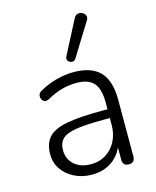

<svg xmlns="http://www.w3.org/2000/svg" viewBox="-115 -841 753 928"><g transform="rotate(-15 261.5 -377.0)"><path d="M296 -554Q289 -543 277 -544Q265 -545 258 -554Q251 -563 257 -576L344 -744Q352 -759 364 -761.5Q376 -764 387 -758Q398 -752 402 -741Q406 -730 397 -717ZM230 8Q182 8 143 -11.5Q104 -31 81.5 -64Q59 -97 59 -138Q59 -192 86 -222.5Q113 -253 177 -265.5Q241 -278 352 -278H383V-314Q383 -380 356.5 -410Q330 -440 271 -440Q234 -440 198 -430.5Q162 -421 123 -399Q104 -389 93 -399Q82 -409 83 -424.5Q84 -440 100 -448Q141 -471 185 -482.5Q229 -494 270 -494Q359 -494 402 -449.5Q445 -405 445 -310V-26Q445 6 415 6Q384 6 384 -26V-87Q364 -42 324 -17Q284 8 230 8ZM383 -234H353Q264 -234 214 -226Q164 -218 144 -198Q124 -178 124 -142Q124 -98 155 -70Q186 -42 239 -42Q281 -42 313.5 -62.5Q346 -83 364.5 -119Q383 -155 383 -200Z"/></g></svg>

Font: Chiron GoRound TC L
Style: Regular
Weight: 300
Designer: Ryoko NISHIZUKA 西塚涼子 (kana, bopomofo & ideographs); Paul D. Hunt (Latin, Greek & Cyrillic); Sandoll Communications 산돌커뮤니
Foundry: Adobe
Version: Version 1.000;hotconv 1.1.1;makeotfexe 2.6.0